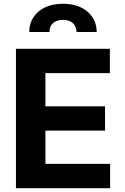

<svg xmlns="http://www.w3.org/2000/svg" viewBox="-20 -982 653 1002"><path d="M63.2 0H554.7V-126.8H217V-300.4H528.1V-427.2H217V-600.5H553.3V-727.3H63.2ZM132.8 -815H238.3C237.9 -847.7 257.1 -878.2 308.6 -878.2C359 -878.2 378.9 -848 379.3 -815H484.7C484.4 -900.9 416.2 -962.4 308.6 -962.4C200.3 -962.4 132.5 -900.9 132.8 -815Z"/></svg>

Font: Karasuma Gothic
Style: Bold
Weight: 700
Designer: Rasmus Andersson / Ryoko Nishizuka
Foundry: Genbu
Version: Version 1.00